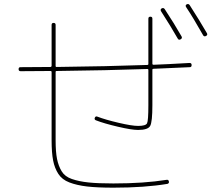

<svg xmlns="http://www.w3.org/2000/svg" viewBox="-20 -871 1040 932"><path d="M80.1 -525.4Q70.3 -525.4 70.3 -535.2Q70.3 -544.9 79.1 -544.9Q103.5 -544.9 151.9 -545.4Q200.2 -545.9 224.6 -545.9Q229.5 -545.9 230.5 -550.8V-750Q230.5 -759.8 240.2 -759.8Q250 -759.8 250 -750V-550.8Q250 -545.9 254.9 -545.9Q501 -548.8 695.3 -555.7Q700.2 -555.7 700.2 -560.5V-780.3Q700.2 -790 710 -790Q719.7 -790 719.7 -780.3V-561.5Q719.7 -556.6 725.6 -556.6Q783.2 -558.6 900.4 -565.4Q910.2 -565.4 910.2 -555.2Q910.2 -544.9 901.4 -544.9Q785.2 -539.1 725.6 -537.1Q719.7 -537.1 719.7 -532.2V-360.4Q719.7 -279.3 709 -259.8Q698.2 -240.2 650.4 -240.2Q619.1 -240.2 552.2 -255.9Q485.4 -271.5 445.3 -287.1Q436.5 -291 440.4 -299.8Q444.3 -308.6 453.1 -304.7Q491.2 -290 555.7 -274.9Q620.1 -259.8 650.4 -259.8Q687.5 -259.8 693.8 -272.5Q700.2 -285.2 700.2 -360.4V-531.2Q700.2 -536.1 695.3 -536.1Q501 -529.3 254.9 -526.4Q250 -526.4 250 -521.5V-190.4Q250 -133.8 256.8 -99.6Q263.7 -65.4 279.3 -39.6Q294.9 -13.7 329.1 -2Q363.3 9.8 409.2 14.6Q455.1 19.5 530.3 19.5Q678.7 19.5 788.1 2Q797.9 0 799.8 9.8Q801.8 18.6 793 21.5Q682.6 40 530.3 40Q452.1 40 402.3 34.2Q352.5 28.3 316.9 14.6Q281.2 1 263.2 -26.9Q245.1 -54.7 237.8 -92.3Q230.5 -129.9 230.5 -190.4V-521.5Q230.5 -526.4 224.6 -526.4Q199.2 -526.4 151.9 -525.9Q104.5 -525.4 80.1 -525.4ZM842.8 -683.6Q809.6 -742.2 761.7 -816.4Q756.8 -825.2 764.6 -830.1Q773.4 -835 779.3 -827.1Q826.2 -755.9 861.3 -694.3Q866.2 -685.5 856.9 -680.2Q847.7 -674.8 842.8 -683.6ZM965.8 -700.2Q916 -788.1 883.8 -835.9Q877.9 -844.7 885.7 -849.6Q894.5 -854.5 900.4 -846.7Q948.2 -772.5 984.4 -710Q989.3 -701.2 980 -696.3Q970.7 -691.4 965.8 -700.2Z"/></svg>

Font: Rounded-X Mgen+ 1m thin
Style: Regular
Weight: 100
Designer: [Source Han Sans]
Ryoko NISHIZUKA  (kana & ideographs); Paul D. Hunt (Latin, Greek & Cyrillic); Wenlong ZHANG  (bopomofo
Version: Version 1.059.20150602